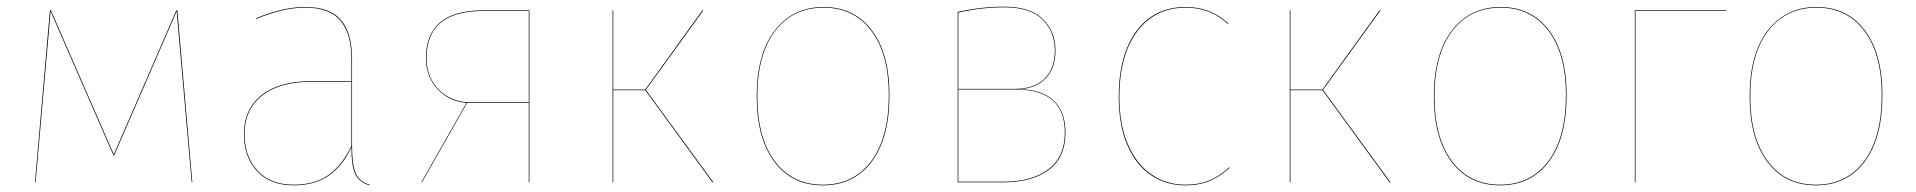

<svg xmlns="http://www.w3.org/2000/svg" viewBox="-20 -548 5757 577"><path d="M558 0H556L514 -478L511 -514L323 -81H321L132 -514L129 -478L87 0H85L130 -517H133L322 -84L510 -517H513Z M1091 7 1090 9Q1058 -1 1047 -26Q1036 -51 1036 -105Q1009 -48 967 -19.5Q925 9 863 9Q792 9 752.5 -33.5Q713 -76 713 -145Q713 -220 766 -262Q819 -304 912 -304H1036V-372Q1036 -446 1003.5 -485.5Q971 -525 897 -525Q831 -525 750 -491L749 -493Q830 -527 897 -527Q972 -527 1005 -487.5Q1038 -448 1038 -372V-110Q1038 -53 1049 -27.5Q1060 -2 1091 7ZM1036 -109V-302H912Q820 -302 767.5 -260.5Q715 -219 715 -145Q715 -77 754 -35Q793 7 863 7Q926 7 967 -22Q1008 -51 1036 -109Z M1571 -517V0H1569V-239H1384L1248 0H1246L1382 -239Q1329 -243 1294.5 -280.5Q1260 -318 1260 -374Q1260 -444 1302.5 -480.5Q1345 -517 1432 -517ZM1569 -241V-515H1432Q1262 -515 1262 -374Q1262 -333 1280 -303Q1298 -273 1327.5 -257Q1357 -241 1390 -241Z M1921 -278 2124 0H2121L1919 -277H1823V0H1821V-517H1823V-279H1919L2091 -517H2094Z M2653 -262Q2653 -133 2599.5 -62Q2546 9 2453 9Q2360 9 2307 -62Q2254 -133 2254 -258Q2254 -386 2308.5 -456.5Q2363 -527 2455 -527Q2547 -527 2600 -457Q2653 -387 2653 -262ZM2256 -258Q2256 -134 2308.5 -63.5Q2361 7 2453 7Q2545 7 2598 -63.5Q2651 -134 2651 -262Q2651 -386 2598.5 -455.5Q2546 -525 2455 -525Q2363 -525 2309.5 -455Q2256 -385 2256 -258Z M3182 -150Q3182 -75 3132 -37.5Q3082 0 2994 0H2858V-512Q2929 -528 2997 -528Q3077 -528 3114.5 -490.5Q3152 -453 3152 -396Q3152 -343 3122.5 -312.5Q3093 -282 3043 -280Q3112 -279 3147 -245.5Q3182 -212 3182 -150ZM2860 -510V-281H3031Q3088 -281 3119 -311.5Q3150 -342 3150 -396Q3150 -452 3113.5 -489Q3077 -526 2997 -526Q2929 -526 2860 -510ZM3180 -150Q3180 -279 3033 -279H2860V-2H2994Q3082 -2 3131 -39.5Q3180 -77 3180 -150Z M3672 -477 3670 -476Q3618 -525 3544 -525Q3451 -525 3397.5 -453.5Q3344 -382 3344 -256Q3344 -174 3369.5 -114.5Q3395 -55 3440 -24Q3485 7 3542 7Q3584 7 3615.5 -6.5Q3647 -20 3674 -45L3676 -44Q3649 -19 3617 -5Q3585 9 3542 9Q3484 9 3438.5 -22Q3393 -53 3367.5 -113Q3342 -173 3342 -256Q3342 -383 3395.5 -455Q3449 -527 3544 -527Q3619 -527 3672 -477Z M3956 -278 4159 0H4156L3954 -277H3858V0H3856V-517H3858V-279H3954L4126 -517H4129Z M4688 -262Q4688 -133 4634.5 -62Q4581 9 4488 9Q4395 9 4342 -62Q4289 -133 4289 -258Q4289 -386 4343.5 -456.5Q4398 -527 4490 -527Q4582 -527 4635 -457Q4688 -387 4688 -262ZM4291 -258Q4291 -134 4343.5 -63.5Q4396 7 4488 7Q4580 7 4633 -63.5Q4686 -134 4686 -262Q4686 -386 4633.5 -455.5Q4581 -525 4490 -525Q4398 -525 4344.5 -455Q4291 -385 4291 -258Z M4893 0V-517H5168L5167 -515H4895V0Z M5637 -262Q5637 -133 5583.5 -62Q5530 9 5437 9Q5344 9 5291 -62Q5238 -133 5238 -258Q5238 -386 5292.5 -456.5Q5347 -527 5439 -527Q5531 -527 5584 -457Q5637 -387 5637 -262ZM5240 -258Q5240 -134 5292.5 -63.5Q5345 7 5437 7Q5529 7 5582 -63.5Q5635 -134 5635 -262Q5635 -386 5582.5 -455.5Q5530 -525 5439 -525Q5347 -525 5293.5 -455Q5240 -385 5240 -258Z"/></svg>

Font: FiraGO Two
Style: Regular
Weight: 100
Designer: bBox Type
Foundry: bBox Type GmbH
Version: Version 1.001